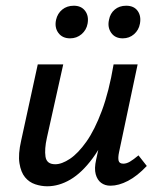

<svg xmlns="http://www.w3.org/2000/svg" viewBox="-20 -643 556 671"><path d="M145 8Q124 8 103 1Q82 -6 67.5 -23.5Q53 -41 48 -72.5Q43 -104 54 -152L112 -418H201L144 -162Q135 -122 139 -95.5Q143 -69 173 -69Q196 -69 224.5 -88Q253 -107 282 -148Q311 -189 336 -256Q361 -323 377 -418H428Q405 -303 373 -221.5Q341 -140 303.5 -89.5Q266 -39 226 -15.5Q186 8 145 8ZM366 6Q347 6 333.5 -4Q320 -14 314.5 -34Q309 -54 316 -85L388 -418H461L396 -111Q392 -92 394.5 -81.5Q397 -71 411 -71Q422 -71 434 -78Q446 -85 464 -100L493 -63Q460 -28 427.5 -11Q395 6 366 6ZM225 -509Q198 -509 184 -528Q170 -547 176 -574Q181 -596 197.5 -609.5Q214 -623 238 -623Q264 -623 277.5 -605Q291 -587 286 -560Q282 -538 265 -523.5Q248 -509 225 -509ZM409 -509Q382 -509 368.5 -528.5Q355 -548 361 -574Q365 -596 381 -609.5Q397 -623 421 -623Q448 -623 461 -605Q474 -587 469 -560Q465 -538 448.5 -523.5Q432 -509 409 -509Z"/></svg>

Font: Ysabeau Infant SemiBold
Style: Italic
Weight: 600
Italic angle: -12°
Designer: Christian Thalmann (Catharsis Fonts)
Version: Version 2.002; featfreeze: ss01,ss02,lnum